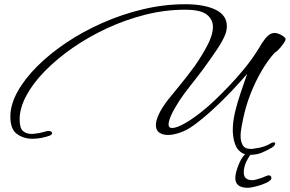

<svg xmlns="http://www.w3.org/2000/svg" viewBox="-20 -626 1372 909"><path d="M1164 107Q1136 107 1119 93.5Q1102 80 1094.5 60.5Q1087 41 1084.5 22Q1082 3 1082 -8Q1082 -51 1093 -96.5Q1104 -142 1119.5 -187Q1135 -232 1148 -270L1150 -276Q1119 -240 1076 -194.5Q1033 -149 986 -106Q939 -63 896 -32Q866 -10 833.5 1.5Q801 13 775 13Q751 13 734.5 2Q718 -9 718 -34Q718 -54 731.5 -84Q745 -114 775 -153Q794 -177 829.5 -220Q865 -263 901 -312Q936 -362 962 -411.5Q988 -461 988 -499Q988 -534 959 -557Q930 -580 855 -580Q762 -580 668.5 -556.5Q575 -533 487.5 -492.5Q400 -452 325 -400Q250 -348 193 -290Q136 -232 104.5 -173Q73 -114 73 -61Q73 -19 89 -5.5Q105 8 129 8Q138 8 147 6.5Q156 5 166 4Q175 2 184.5 -0.5Q194 -3 201 -5Q204 -6 209 -6Q219 -6 223 -2Q227 2 227 4Q227 10 216 16Q197 23 175.5 27Q154 31 134 31Q92 31 60.5 8.5Q29 -14 29 -74Q29 -130 62.5 -191Q96 -252 155.5 -311.5Q215 -371 294 -424Q373 -477 466 -518Q559 -559 658.5 -582.5Q758 -606 857 -606Q947 -606 1000.5 -580Q1054 -554 1054 -502Q1054 -484 1047 -464Q1034 -431 1005.5 -389Q977 -347 945 -303Q913 -260 881.5 -220.5Q850 -181 831 -152Q803 -109 790.5 -80.5Q778 -52 778 -37Q778 -20 795 -20Q817 -20 859.5 -44.5Q902 -69 954 -113Q969 -125 997.5 -152Q1026 -179 1062 -216.5Q1098 -254 1134 -297.5Q1170 -341 1199 -387Q1205 -396 1210 -404.5Q1215 -413 1219 -420Q1224 -428 1229 -434Q1234 -440 1238 -446Q1247 -457 1257.5 -463.5Q1268 -470 1282 -470Q1290 -470 1303 -464.5Q1316 -459 1325.5 -451Q1335 -443 1331 -435Q1327 -426 1317.5 -413.5Q1308 -401 1298 -390.5Q1288 -380 1281 -377Q1248 -341 1218 -289.5Q1188 -238 1165.5 -180Q1143 -122 1131 -63Q1130 -57 1128 -48Q1126 -39 1124 -28Q1122 -17 1120.5 -5Q1119 7 1119 18Q1119 43 1129 61Q1139 79 1167 79Q1170 79 1173 79Q1176 79 1180 78Q1212 74 1232.5 66.5Q1253 59 1263 52Q1268 48 1275 48Q1281 48 1283 52V54Q1283 57 1279.5 62Q1276 67 1267 73Q1243 87 1219 97Q1195 107 1164 107ZM1153 263Q1094 263 1094 217Q1094 203 1099 185Q1104 167 1113 146Q1136 95 1163 95L1169 102Q1134 149 1134 190Q1134 227 1175 227Q1188 227 1219 216Q1231 211 1240 207.5Q1249 204 1250 204Q1265 204 1265 217Q1265 233 1214 250Q1195 256 1179.5 259.5Q1164 263 1153 263Z"/></svg>

Font: WindSong Medium
Style: Regular
Weight: 500
Designer: Robert E. Leuschke
Foundry: Robert E. Leuschke
Version: Version 1.010; ttfautohint (v1.8.3)